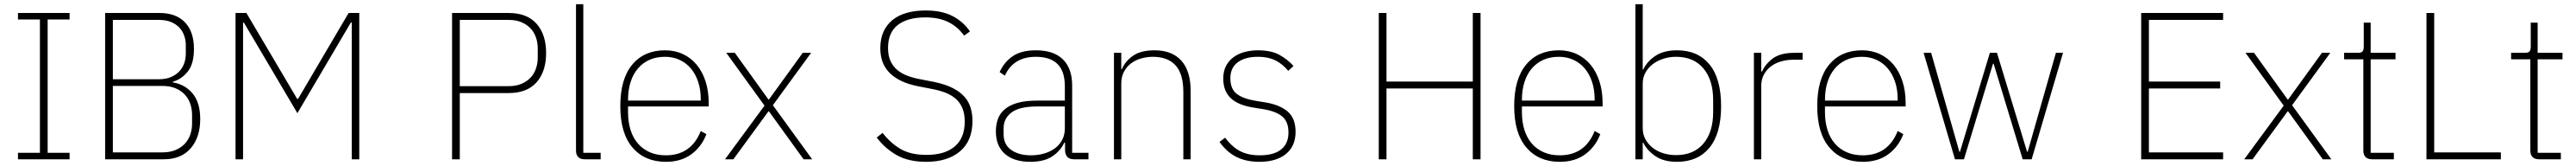

<svg xmlns="http://www.w3.org/2000/svg" viewBox="-20 -760 12325 792"><path d="M66 0V-31H171V-667H66V-698H313V-667H208V-31H313V0Z M483 -698H744Q822 -698 865 -653.5Q908 -609 908 -526Q908 -457 879.5 -420Q851 -383 807 -370V-367Q866 -357 902 -313.5Q938 -270 938 -192Q938 -105 892.5 -52.5Q847 0 763 0H483ZM520 -33H757Q793 -33 819.5 -44Q846 -55 864 -74Q882 -93 890.5 -118Q899 -143 899 -171V-211Q899 -239 890.5 -264.5Q882 -290 864 -309Q846 -328 819.5 -339Q793 -350 757 -350H520ZM520 -382H741Q773 -382 797 -392Q821 -402 837 -418.5Q853 -435 861 -457Q869 -479 869 -504V-544Q869 -569 861 -591Q853 -613 837 -629.5Q821 -646 797 -655.5Q773 -665 741 -665H520Z M1663 -653H1659L1403 -220L1147 -652H1143V0H1107V-698H1159L1402 -288H1406L1648 -698H1699V0H1663Z M2143 0V-698H2414Q2502 -698 2547.5 -646.5Q2593 -595 2593 -507Q2593 -419 2547.5 -367.5Q2502 -316 2414 -316H2180V0ZM2180 -349H2414Q2449 -349 2475 -360Q2501 -371 2518.5 -389.5Q2536 -408 2544.5 -433Q2553 -458 2553 -485V-529Q2553 -556 2544.5 -581Q2536 -606 2518.5 -624.5Q2501 -643 2475 -654Q2449 -665 2414 -665H2180Z M2779 0Q2736 0 2736 -42V-740H2771V-31H2854V0Z M3166 12Q3065 12 3006.5 -56Q2948 -124 2948 -254Q2948 -383 3005 -451.5Q3062 -520 3162 -520Q3209 -520 3247.5 -502Q3286 -484 3313.5 -451Q3341 -418 3356 -371.5Q3371 -325 3371 -268V-252H2985V-225Q2985 -178 2997 -140Q3009 -102 3032.5 -75Q3056 -48 3089.5 -33.5Q3123 -19 3166 -19Q3287 -19 3333 -135L3360 -120Q3337 -60 3288 -24Q3239 12 3166 12ZM3162 -489Q3120 -489 3087.5 -474.5Q3055 -460 3032 -433Q3009 -406 2997 -368Q2985 -330 2985 -284V-280H3333V-286Q3333 -332 3320.5 -369.5Q3308 -407 3285.5 -433.5Q3263 -460 3231.5 -474.5Q3200 -489 3162 -489Z M3449 0 3638 -256 3455 -508H3496L3657 -285H3659L3821 -508H3861L3678 -258L3866 0H3825L3659 -229H3657L3489 0Z M4412 12Q4326 12 4269.5 -20.5Q4213 -53 4175 -104L4203 -126Q4240 -78 4288.5 -49.5Q4337 -21 4413 -21Q4501 -21 4548.5 -61.5Q4596 -102 4596 -180Q4596 -219 4584 -246Q4572 -273 4551 -290.5Q4530 -308 4502 -318.5Q4474 -329 4442 -335L4375 -348Q4324 -358 4289 -375.5Q4254 -393 4232.5 -416.5Q4211 -440 4201.5 -468.5Q4192 -497 4192 -530Q4192 -575 4207.5 -609Q4223 -643 4251.5 -665.5Q4280 -688 4320 -699Q4360 -710 4409 -710Q4487 -710 4538.5 -683Q4590 -656 4621 -610L4593 -590Q4563 -632 4518 -654.5Q4473 -677 4407 -677Q4323 -677 4276 -641Q4229 -605 4229 -531Q4229 -494 4241 -468.5Q4253 -443 4273.5 -426Q4294 -409 4322 -398.5Q4350 -388 4383 -382L4450 -369Q4503 -358 4538.5 -340Q4574 -322 4595 -298Q4616 -274 4624.5 -245Q4633 -216 4633 -183Q4633 -88 4573.5 -38Q4514 12 4412 12Z M5119 0Q5078 0 5076 -42V-79H5072Q5054 -40 5015 -14Q4976 12 4910 12Q4831 12 4788 -26Q4745 -64 4745 -133Q4745 -166 4755 -193Q4765 -220 4788.5 -239.5Q4812 -259 4849.5 -269.5Q4887 -280 4942 -280H5075V-348Q5075 -420 5040 -454.5Q5005 -489 4936 -489Q4829 -489 4788 -399L4763 -416Q4784 -463 4825 -491.5Q4866 -520 4937 -520Q5022 -520 5066 -476.5Q5110 -433 5110 -352V-31H5188V0ZM4913 -19Q4946 -19 4975.5 -27.5Q5005 -36 5027 -52Q5049 -68 5062 -92Q5075 -116 5075 -148V-252H4942Q4858 -252 4820 -223.5Q4782 -195 4782 -148V-120Q4782 -70 4818.5 -44.5Q4855 -19 4913 -19Z M5310 0V-508H5345V-430H5348Q5363 -467 5400.5 -493.5Q5438 -520 5504 -520Q5588 -520 5632.5 -470.5Q5677 -421 5677 -326V0H5642V-320Q5642 -408 5604.5 -448.5Q5567 -489 5496 -489Q5467 -489 5439.5 -481Q5412 -473 5391 -457Q5370 -441 5357.5 -417Q5345 -393 5345 -361V0Z M6006 12Q5943 12 5896.5 -11Q5850 -34 5815 -83L5842 -103Q5876 -58 5914.5 -38.5Q5953 -19 6007 -19Q6075 -19 6110 -47Q6145 -75 6145 -128Q6145 -179 6115.5 -204Q6086 -229 6025 -239L5982 -246Q5948 -251 5920.5 -261Q5893 -271 5873.5 -287.5Q5854 -304 5843.5 -328Q5833 -352 5833 -386Q5833 -419 5845.5 -444Q5858 -469 5880.5 -486Q5903 -503 5933.5 -511.5Q5964 -520 5999 -520Q6063 -520 6103 -497.5Q6143 -475 6169 -445L6144 -422Q6133 -435 6119.5 -447Q6106 -459 6089 -468.5Q6072 -478 6049.5 -483.5Q6027 -489 5998 -489Q5938 -489 5902.5 -463Q5867 -437 5867 -387Q5867 -336 5897 -312.5Q5927 -289 5988 -279L6031 -272Q6102 -261 6140.5 -228.5Q6179 -196 6179 -131Q6179 -63 6133 -25.5Q6087 12 6006 12Z M7027 -338H6614V0H6577V-698H6614V-371H7027V-698H7064V0H7027Z M7443 12Q7342 12 7283.5 -56Q7225 -124 7225 -254Q7225 -383 7282 -451.5Q7339 -520 7439 -520Q7486 -520 7524.5 -502Q7563 -484 7590.5 -451Q7618 -418 7633 -371.5Q7648 -325 7648 -268V-252H7262V-225Q7262 -178 7274 -140Q7286 -102 7309.5 -75Q7333 -48 7366.5 -33.5Q7400 -19 7443 -19Q7564 -19 7610 -135L7637 -120Q7614 -60 7565 -24Q7516 12 7443 12ZM7439 -489Q7397 -489 7364.5 -474.5Q7332 -460 7309 -433Q7286 -406 7274 -368Q7262 -330 7262 -284V-280H7610V-286Q7610 -332 7597.5 -369.5Q7585 -407 7562.5 -433.5Q7540 -460 7508.5 -474.5Q7477 -489 7439 -489Z M7805 -740H7840V-429H7843Q7860 -466 7900 -493Q7940 -520 8004 -520Q8104 -520 8159.5 -452.5Q8215 -385 8215 -254Q8215 -123 8159.5 -55.5Q8104 12 8004 12Q7940 12 7900 -15.5Q7860 -43 7843 -79H7840V0H7805ZM7999 -20Q8084 -20 8130.5 -75Q8177 -130 8177 -225V-283Q8177 -378 8130.5 -433.5Q8084 -489 7999 -489Q7967 -489 7938 -479.5Q7909 -470 7887.5 -453.5Q7866 -437 7853 -413.5Q7840 -390 7840 -362V-148Q7840 -119 7853 -95.5Q7866 -72 7887.5 -55Q7909 -38 7938 -29Q7967 -20 7999 -20Z M8372 0V-508H8407V-419H8411Q8427 -455 8463 -481.5Q8499 -508 8567 -508H8605V-475H8561Q8530 -475 8502 -467Q8474 -459 8453 -443Q8432 -427 8419.5 -403.5Q8407 -380 8407 -349V0Z M8893 12Q8792 12 8733.5 -56Q8675 -124 8675 -254Q8675 -383 8732 -451.5Q8789 -520 8889 -520Q8936 -520 8974.5 -502Q9013 -484 9040.5 -451Q9068 -418 9083 -371.5Q9098 -325 9098 -268V-252H8712V-225Q8712 -178 8724 -140Q8736 -102 8759.5 -75Q8783 -48 8816.5 -33.5Q8850 -19 8893 -19Q9014 -19 9060 -135L9087 -120Q9064 -60 9015 -24Q8966 12 8893 12ZM8889 -489Q8847 -489 8814.5 -474.5Q8782 -460 8759 -433Q8736 -406 8724 -368Q8712 -330 8712 -284V-280H9060V-286Q9060 -332 9047.5 -369.5Q9035 -407 9012.5 -433.5Q8990 -460 8958.5 -474.5Q8927 -489 8889 -489Z M9184 -508H9220L9355 -36H9358L9501 -508H9535L9679 -36H9682L9817 -508H9851L9701 0H9658L9519 -456H9516L9377 0H9334Z M10225 0V-698H10617V-665H10262V-371H10603V-338H10262V-33H10617V0Z M10718 0 10907 -256 10724 -508H10765L10926 -285H10928L11090 -508H11130L10947 -258L11135 0H11094L10928 -229H10926L10758 0Z M11331 0Q11288 0 11288 -42V-477H11196V-508H11262Q11279 -508 11284.5 -515Q11290 -522 11290 -539V-652H11323V-508H11442V-477H11323V-31H11434V0Z M11590 0V-698H11627V-33H11946V0Z M12130 0Q12087 0 12087 -42V-477H11995V-508H12061Q12078 -508 12083.5 -515Q12089 -522 12089 -539V-652H12122V-508H12241V-477H12122V-31H12233V0Z"/></svg>

Font: IBM Plex Sans Hebrew ExtLt
Style: Regular
Weight: 200
Designer: Mike Abbink, Paul van der Laan, Pieter van Rosmalen, Yanek Iontef
Foundry: Bold Monday
Version: Version 1.3